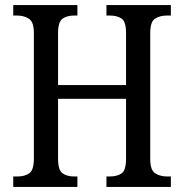

<svg xmlns="http://www.w3.org/2000/svg" viewBox="-20 -734 723 754"><path d="M32 0V-41H49Q77 -41 95 -53.5Q113 -66 113 -111V-605Q113 -648 93.5 -660.5Q74 -673 46 -673H32V-714H284V-673H271Q243 -673 225.5 -660.5Q208 -648 208 -604V-400H475V-604Q475 -649 457.5 -661Q440 -673 411 -673H398V-714H651V-673H636Q608 -673 589 -661Q570 -649 570 -604V-109Q570 -66 589.5 -53.5Q609 -41 636 -41H651V0H398V-41H411Q440 -41 457.5 -53Q475 -65 475 -111V-346H208V-111Q208 -66 225.5 -53.5Q243 -41 271 -41H284V0Z"/></svg>

Font: Noto Serif Condensed
Style: Regular
Weight: 400
Width: 3
Designer: Monotype Design Team
Foundry: Monotype Imaging Inc.
Version: Version 2.013; ttfautohint (v1.8.4.7-5d5b)